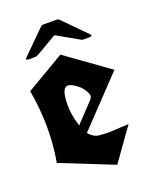

<svg xmlns="http://www.w3.org/2000/svg" viewBox="-126 -741 640 799"><g transform="rotate(-20 194.0 -342.0)"><path d="M253.9 -15.1 20 -108.4Q33.2 -181.6 33.2 -261Q33.2 -340.3 18.1 -426.8L186.5 -525.9V-527.3L187.5 -526.9H188L377.9 -390.6L180.2 -182.6Q200.2 -158.7 224.6 -156.2Q249 -153.8 264.9 -153.8Q280.8 -153.8 302.5 -155.5Q324.2 -157.2 356 -158.2Q330.1 -122.1 304.7 -86.4Q279.3 -50.8 253.9 -15.1ZM172.9 -395.5Q144.5 -395.5 144.5 -318.4Q144.5 -274.4 159.2 -230.5Q159.2 -226.1 160.6 -223.1L239.3 -306.2Q247.6 -314.9 247.6 -323.7Q247.6 -332.5 239 -346.2Q230.5 -359.9 221.7 -368.7Q190.9 -395.5 172.9 -395.5ZM59.6 -553.2Q47.4 -553.2 47.4 -558.6Q47.4 -560.1 49.3 -562L154.8 -666.5Q157.2 -668.9 164.1 -668.9H221.7Q228.5 -668.9 232.4 -666.5L335.4 -562Q337.4 -560.1 337.4 -558.6Q337.4 -553.2 326.2 -553.2H300.3Q293.9 -553.2 292.5 -554.7L191.9 -611.3Q96.2 -554.2 91.1 -553.7Q85.9 -553.2 84.5 -553.2Z"/></g></svg>

Font: UnifrakturCook
Style: Bold
Weight: 700
Designer: j. 'mach' wust
Version: Version 2011-09-01